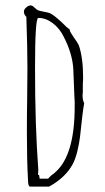

<svg xmlns="http://www.w3.org/2000/svg" viewBox="-20 -682 388 707"><path d="M83 -22Q79 -91 79 -196Q79 -262 80 -314L81 -432Q81 -508 77 -620Q68 -628 68 -640Q68 -647 76.5 -654.5Q85 -662 92 -662Q100 -662 107 -654L118 -645Q124 -642 141 -639Q158 -636 165 -633Q180 -625 205 -602Q229 -578 238 -572L237 -570Q238 -564 252 -544Q263 -529 270 -516Q286 -470 286 -397Q286 -384 285 -374V-350V-342L284 -332Q284 -313 290 -302Q284 -270 275 -181Q272 -155 265 -126Q258 -97 248 -78Q222 -29 161 5H91Q83 5 83 -22ZM157 -24Q164 -32 170 -37Q170 -37 177 -42L185 -49Q255 -112 255 -289V-308Q254 -316 254 -325L250 -426Q247 -484 215 -546Q200 -577 174.5 -596.5Q149 -616 121 -616Q109 -616 109 -431Q109 -217 121 -58L120 -39L124 -37L126 -24Z"/></svg>

Font: Amatic SC
Style: Regular
Weight: 400
Designer: Multiple Designers
Foundry: Vernon Adams
Version: Version 2.505